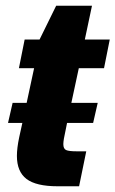

<svg xmlns="http://www.w3.org/2000/svg" viewBox="-20 -650 403 670"><path d="M255 -412 229 -291H321L305 -221H214L209 -196Q201 -161 201 -147Q201 -131 210.5 -126.5Q220 -122 247 -122H281L256 0H181Q106 0 72.5 -25.5Q39 -51 39 -106Q39 -133 47 -171L58 -221H8L24 -291H73L99 -412H46L66 -512H118L176 -630H301L276 -512H363L343 -412Z"/></svg>

Font: Decalotype ExtraBold Italic
Style: Regular
Weight: 800
Italic angle: -12°
Designer: Alfredo Marco Pradil
Foundry: Alfredo Marco Pradil
Version: Version 1.0